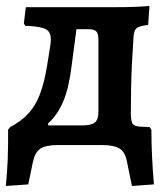

<svg xmlns="http://www.w3.org/2000/svg" viewBox="-23 -485 560 642"><path d="M71.5 131.6 -3.5 136.9Q1 92.7 2.8 47.6Q4.5 2.5 4.1 -51.3L11.1 -60.1Q48.1 -79.7 71.9 -105.5Q95.7 -131.2 110.5 -170Q125.3 -208.9 134.6 -266.2L144.1 -325.5Q149.4 -354.9 144.7 -370.1Q140 -385.3 120.8 -391.2Q101.6 -397.2 61.1 -398.8L56.8 -407.3L63.4 -461H363.7Q398.9 -461 425.8 -462Q452.7 -463 476.7 -465L472.4 -401.7Q443.5 -398.3 434.6 -391.5Q425.7 -384.7 423.7 -364.7Q420.6 -320.6 418.3 -275.2Q416 -229.8 415.3 -186.4Q414.5 -143 414.5 -105.2Q414.5 -80 420.4 -71.4Q426.4 -62.7 443.6 -61.7L477.2 -60.1L483.2 -51.3Q483.3 -3.8 485.5 40.3Q487.7 84.5 491.7 131.6L418.2 136.9L401.4 54.8Q395.5 23.9 377.1 12Q358.7 0 316.8 0H170.9Q130 0 111.9 12.1Q93.9 24.3 87 56.6ZM141.7 -50.8 73.5 -65.6H251.1Q282.3 -65.6 294.2 -75.4Q306.1 -85.2 306.1 -112V-350.9Q306.1 -372.2 299.2 -379.8Q292.3 -387.3 272.7 -387.3H189.1L238.7 -433.4L215.5 -257.8Q207.1 -190.4 188.5 -146Q170 -101.7 137.3 -71.6Z"/></svg>

Font: Alegreya
Style: Regular
Weight: 400
Designer: Juan Pablo del Peral
Foundry: Huerta Tipografica
Version: Version 2.009